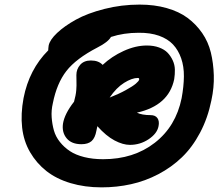

<svg xmlns="http://www.w3.org/2000/svg" viewBox="-20 -892 947 832"><path d="M419.9 -80.1Q347.2 -80.1 285.9 -98.4Q224.6 -116.7 181.4 -150.6Q138.2 -184.6 110.4 -232.4Q82.5 -280.3 75.9 -339.4Q69.3 -398.4 82 -466.8Q106.4 -591.3 189 -673.8Q189 -681.2 190.9 -694.8Q195.8 -719.2 227.5 -749.3Q259.3 -779.3 309.1 -806.9Q358.9 -834.5 432.6 -853.3Q506.3 -872.1 585 -872.1Q649.4 -872.1 702.6 -856.9Q755.9 -841.8 792.7 -814.5Q829.6 -787.1 856 -749Q882.3 -710.9 893.6 -664.8Q904.8 -618.7 906.5 -565.9Q908.2 -513.2 896 -457Q880.4 -379.9 846.9 -316.9Q813.5 -253.9 768.3 -210.4Q723.1 -167 666.3 -137.2Q609.4 -107.4 547.9 -93.8Q486.3 -80.1 419.9 -80.1ZM209 -444.8Q201.7 -413.6 203.9 -383.5Q206.1 -353.5 213.6 -326.7Q221.2 -299.8 239.5 -276.9Q257.8 -253.9 282.7 -237.3Q307.6 -220.7 344.7 -211.4Q381.8 -202.1 426.8 -202.1Q559.1 -202.1 650.6 -273.2Q742.2 -344.2 767.1 -466.8Q776.4 -517.6 776.9 -560.8Q777.3 -604 765.1 -639.2Q752.9 -674.3 730 -699Q707 -723.6 669.2 -737.1Q631.3 -750.5 581.1 -750Q516.1 -750 460.9 -731.9Q448.2 -709.5 401.9 -686Q309.1 -637.7 267.6 -584.2Q226.1 -530.8 209 -444.8ZM333 -267.1Q290 -267.1 268.8 -292.7Q247.6 -318.4 252.9 -356Q259.8 -398.9 300.8 -451.2Q304.7 -465.3 307.1 -477.5Q309.6 -489.7 310.5 -501.7Q311.5 -513.7 311.5 -521.2Q311.5 -528.8 311.3 -543.9Q311 -559.1 311 -566.9Q311 -592.3 327.4 -611.1Q343.8 -629.9 374 -629.9Q407.2 -629.9 424.8 -610.8Q463.9 -647.5 515.6 -671.1Q567.4 -694.8 616.2 -694.8Q646 -694.8 669.2 -686.3Q692.4 -677.7 706.1 -663.6Q719.7 -649.4 728.5 -630.4Q737.3 -611.3 737.8 -590.8Q738.3 -570.3 734.9 -548.8Q711.4 -434.6 573.2 -403.8Q595.2 -393.1 632.8 -393.1Q653.3 -393.1 662.4 -379.9Q671.4 -366.7 667 -345.2Q661.1 -313.5 624.3 -288.8Q587.4 -264.2 543 -264.2Q512.7 -264.2 476.3 -283.4Q439.9 -302.7 401.9 -345.2Q401.4 -342.3 399.9 -335.7Q398.4 -329.1 397.9 -326.2Q392.1 -293.9 376.7 -280.5Q361.3 -267.1 333 -267.1ZM577.1 -554.2Q551.8 -554.2 517.8 -533Q483.9 -511.7 455.1 -469.2Q495.1 -484.9 525.1 -501.5Q555.2 -518.1 568.4 -529.3Q581.5 -540.5 583 -546.9Q584.5 -554.2 577.1 -554.2Z"/></svg>

Font: Shantell Sans Irregular Bouncy
Style: Italic
Weight: 800
Italic angle: -11.31°
Designer: Stephen Nixon, Anya Danilova, Shantell Martin
Foundry: Arrow Type
Version: Version 1.006;[9816181b4]